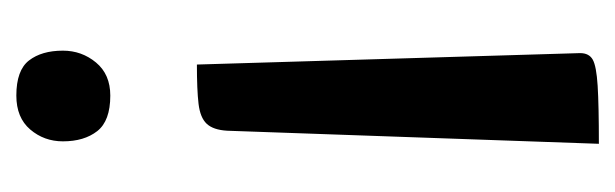

<svg xmlns="http://www.w3.org/2000/svg" viewBox="-279 -467 753 235"><g transform="rotate(90 97.5 -349.5)"><path d="M59 -214 45 -683Q45 -694 53 -698.5Q61 -703 85 -704.5Q109 -706 156 -706L140 -251Q139 -234 131.5 -226Q124 -218 107 -216Q90 -214 59 -214ZM97 7Q66 7 54 -8.5Q42 -24 42 -50Q42 -73 56.5 -90.5Q71 -108 97 -108Q128 -108 140.5 -92Q153 -76 153 -50Q153 -27 138.5 -10Q124 7 97 7Z"/></g></svg>

Font: Yanone Kaffeesatz
Style: Regular
Weight: 400
Designer: Yanone (Cyrillic: Daniel Pouzeot, Huerta Tipografica, and Cyreal)
Foundry: Yanone
Version: Version 2.003